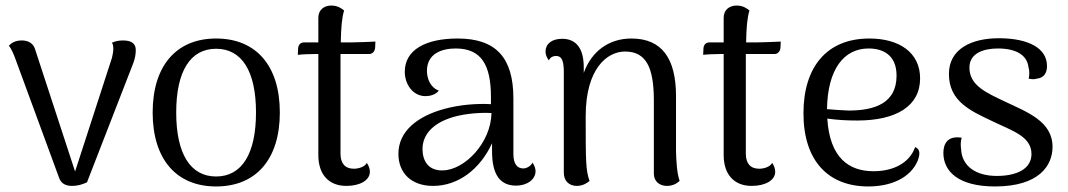

<svg xmlns="http://www.w3.org/2000/svg" viewBox="-20 -660 3855 693"><path d="M424 -514C407 -514 396 -511 384 -506C388 -500 389 -493 389 -483C389 -472 386 -461 384 -451L251 -41L107 -481C101 -503 83 -514 59 -514C35 -514 21 -505 12 -495C22 -483 31 -460 35 -449L193 -19C200 3 218 11 240 11C258 11 275 7 294 -2L461 -432C467 -447 470 -465 470 -477C471 -502 456 -514 424 -514Z M760 13C905 13 990 -86 990 -254C990 -422 905 -521 760 -521C616 -521 531 -422 531 -254C531 -86 616 13 760 13ZM760 -23C667 -23 616 -105 616 -254C616 -403 667 -484 760 -484C853 -484 904 -403 904 -254C904 -105 853 -23 760 -23Z M1250 -507H1210C1211 -561 1214 -596 1222 -622C1214 -629 1199 -640 1176 -640C1149 -640 1129 -624 1129 -596V-507H1078C1066 -507 1057 -500 1056 -485L1055 -462C1068 -464 1102 -465 1115 -465H1129V-100C1129 -30 1167 11 1230 11C1279 11 1315 -9 1315 -40C1315 -49 1312 -61 1304 -72C1297 -58 1275 -51 1257 -51C1225 -51 1209 -71 1209 -105V-427V-465H1312C1324 -465 1333 -474 1334 -488L1335 -510C1325 -509 1260 -507 1250 -507Z M1902 -73C1895 -59 1879 -52 1869 -52C1846 -52 1833 -69 1833 -105V-305C1833 -452 1770 -521 1632 -521C1516 -521 1441 -480 1441 -401C1441 -356 1470 -313 1516 -313C1532 -313 1552 -318 1564 -333C1533 -344 1521 -377 1521 -404C1521 -467 1575 -485 1625 -485C1717 -485 1752 -426 1752 -310V-284C1701 -287 1639 -282 1584 -267C1488 -241 1418 -187 1418 -105C1418 -35 1465 11 1543 11C1635 11 1713 -50 1756 -143V-114C1756 -28 1786 10 1843 10C1882 10 1913 -12 1913 -42C1913 -50 1910 -62 1902 -73ZM1579 -45C1525 -43 1505 -81 1505 -122C1505 -173 1541 -211 1599 -232C1640 -248 1707 -255 1754 -252C1752 -145 1658 -47 1579 -45Z M2420 -114V-313C2420 -449 2369 -521 2259 -521C2178 -521 2115 -475 2087 -397V-417C2087 -486 2059 -520 2009 -520C1971 -520 1949 -501 1949 -474C1949 -463 1953 -453 1961 -442C1967 -456 1980 -458 1987 -458C2006 -458 2014 -444 2015 -406V-37C2015 -7 2034 11 2062 11C2084 11 2100 0 2108 -7C2094 -45 2094 -80 2094 -241C2094 -412 2171 -474 2236 -474C2313 -474 2339 -415 2340 -303V-33C2340 -6 2360 11 2387 11C2408 11 2422 3 2433 -7C2423 -36 2421 -79 2420 -114Z M2713 -507H2673C2674 -561 2677 -596 2685 -622C2677 -629 2662 -640 2639 -640C2612 -640 2592 -624 2592 -596V-507H2541C2529 -507 2520 -500 2519 -485L2518 -462C2531 -464 2565 -465 2578 -465H2592V-100C2592 -30 2630 11 2693 11C2742 11 2778 -9 2778 -40C2778 -49 2775 -61 2767 -72C2760 -58 2738 -51 2720 -51C2688 -51 2672 -71 2672 -105V-427V-465H2775C2787 -465 2796 -474 2797 -488L2798 -510C2788 -509 2723 -507 2713 -507Z M3283 -129C3263 -72 3205 -42 3133 -42C3045 -42 2975 -89 2966 -232C3001 -227 3036 -225 3074 -225C3215 -225 3301 -277 3301 -377C3301 -471 3225 -521 3118 -521C2963 -521 2880 -417 2880 -251C2880 -79 2970 13 3114 13C3198 13 3266 -19 3292 -79C3305 -112 3296 -124 3283 -129ZM3115 -485C3164 -485 3216 -464 3216 -387C3216 -288 3138 -261 3043 -261C3017 -262 2990 -264 2965 -266C2967 -410 3026 -485 3115 -485Z M3571 13C3731 13 3779 -63 3779 -130C3779 -222 3688 -255 3608 -293C3541 -325 3479 -351 3479 -416C3479 -467 3528 -485 3582 -485C3646 -485 3687 -462 3692 -418C3696 -406 3696 -390 3693 -376C3703 -374 3712 -373 3722 -376C3750 -379 3759 -399 3759 -422C3759 -485 3694 -522 3585 -522C3489 -522 3405 -485 3405 -393C3405 -293 3485 -259 3563 -222C3633 -188 3703 -168 3703 -104C3703 -51 3651 -25 3578 -25C3500 -25 3452 -62 3449 -121C3447 -137 3447 -149 3451 -163C3401 -171 3385 -142 3385 -108C3385 -41 3440 13 3571 13Z"/></svg>

Font: Arima Koshi
Style: Regular
Weight: 400
Designer: Joana Correia and Natanael Gama
Foundry: NDISCOVER
Version: Version 1.019;PS 001.019;hotconv 1.0.88;makeotf.lib2.5.64775